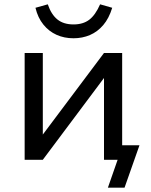

<svg xmlns="http://www.w3.org/2000/svg" viewBox="-20 -739 700 888"><path d="M479 129 524 0H461V-67H625L556 129ZM94 0V-494H178V-110H173L461 -494H545V0H461V-385H466L178 0ZM320 -562Q277 -562 241.5 -578Q206 -594 180.5 -625.5Q155 -657 144 -703L201 -719Q217 -672 245.5 -649Q274 -626 320 -626Q364 -626 392.5 -647.5Q421 -669 443 -719L499 -703Q484 -654 457.5 -623Q431 -592 396 -577Q361 -562 320 -562Z"/></svg>

Font: Nunito Sans 8pt
Style: Regular
Weight: 400
Version: Version 3.101;gftools[0.9.27]